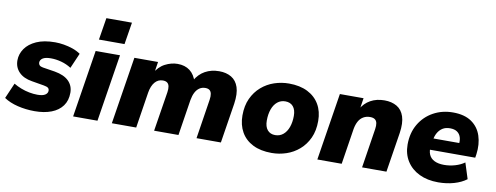

<svg xmlns="http://www.w3.org/2000/svg" viewBox="-62 -1054 3567 1382"><g transform="rotate(10 1721.5 -363.5)"><path d="M229 11Q164 11 104.5 -3.5Q45 -18 4 -46L53 -159Q78 -144 107.5 -132.5Q137 -121 168.5 -115Q200 -109 228 -109Q267 -109 285 -121Q303 -133 303 -151Q303 -165 294 -172Q285 -179 262 -183L173 -198Q111 -208 77.5 -242.5Q44 -277 44 -328Q44 -374 71.5 -414Q99 -454 153.5 -478.5Q208 -503 290 -503Q320 -503 353.5 -497.5Q387 -492 419 -481Q451 -470 477 -452L429 -341Q395 -363 356 -373.5Q317 -384 280 -384Q239 -384 220 -371.5Q201 -359 201 -339Q201 -328 208.5 -320Q216 -312 234 -309L323 -295Q392 -283 426 -249Q460 -215 460 -164Q460 -107 431.5 -68Q403 -29 351 -9Q299 11 229 11Z M596 -577 622 -738H809L783 -577ZM509 0 587 -492H765L687 0Z M792 0 870 -492H1043L1029 -402H1018Q1048 -456 1093.5 -479.5Q1139 -503 1185 -503Q1239 -503 1275 -475.5Q1311 -448 1327 -393L1313 -403Q1341 -453 1386 -478Q1431 -503 1489 -503Q1541 -503 1578 -481Q1615 -459 1630.5 -412.5Q1646 -366 1635 -291L1589 0H1411L1456 -289Q1460 -315 1456.5 -332.5Q1453 -350 1442 -358.5Q1431 -367 1411 -367Q1387 -367 1368.5 -354.5Q1350 -342 1338 -319Q1326 -296 1320 -262L1279 0H1101L1147 -289Q1151 -315 1147.5 -332.5Q1144 -350 1132.5 -358.5Q1121 -367 1101 -367Q1083 -367 1068.5 -360Q1054 -353 1042.5 -339.5Q1031 -326 1023 -306.5Q1015 -287 1011 -262L970 0Z M1961 11Q1880 11 1823.5 -17.5Q1767 -46 1737.5 -98Q1708 -150 1708 -219Q1708 -290 1732.5 -343Q1757 -396 1798.5 -432Q1840 -468 1892 -485.5Q1944 -503 1999 -503Q2079 -503 2135.5 -474.5Q2192 -446 2222 -394.5Q2252 -343 2252 -274Q2252 -202 2227.5 -149Q2203 -96 2161.5 -60Q2120 -24 2068 -6.5Q2016 11 1961 11ZM1964 -120Q1998 -120 2022.5 -140.5Q2047 -161 2060 -197Q2073 -233 2073 -279Q2073 -324 2052.5 -348Q2032 -372 1995 -372Q1962 -372 1937.5 -352Q1913 -332 1900 -296Q1887 -260 1887 -213Q1887 -168 1907.5 -144Q1928 -120 1964 -120Z M2294 0 2372 -492H2545L2532 -407H2525Q2551 -454 2595 -478.5Q2639 -503 2697 -503Q2750 -503 2787.5 -481Q2825 -459 2840.5 -412Q2856 -365 2845 -291L2799 0H2621L2666 -288Q2670 -314 2666.5 -331.5Q2663 -349 2650.5 -358Q2638 -367 2615 -367Q2588 -367 2566.5 -354.5Q2545 -342 2532 -318.5Q2519 -295 2513 -262L2472 0Z M3178 11Q3099 11 3040 -17.5Q2981 -46 2948 -98Q2915 -150 2915 -219Q2915 -304 2952.5 -368Q2990 -432 3054.5 -467.5Q3119 -503 3198 -503Q3282 -503 3333.5 -467.5Q3385 -432 3405 -371Q3425 -310 3415 -236L3411 -210H3060L3072 -294H3294L3278 -281Q3283 -312 3275.5 -336Q3268 -360 3248.5 -373.5Q3229 -387 3196 -387Q3164 -387 3142 -373Q3120 -359 3106.5 -335Q3093 -311 3089 -281L3082 -242Q3076 -203 3087.5 -175.5Q3099 -148 3127.5 -134Q3156 -120 3198 -120Q3239 -120 3278.5 -131.5Q3318 -143 3347 -164L3384 -48Q3347 -20 3293.5 -4.5Q3240 11 3178 11Z"/></g></svg>

Font: Nunito Sans 12pt ExtraLight 12pt Black
Style: Italic
Weight: 900
Italic angle: -9°
Version: Version 3.101;gftools[0.9.27]